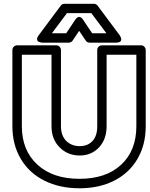

<svg xmlns="http://www.w3.org/2000/svg" viewBox="-20 -967 795 1021"><path d="M45.9 -295.9V-701.2Q45.9 -711.9 53.7 -719Q61.5 -726.1 70.8 -726.1H278.8Q289.6 -726.1 296.9 -718.3Q304.2 -710.4 304.2 -701.2V-295.9Q304.2 -246.1 332 -218Q359.9 -189.9 403.8 -189.9Q446.3 -189.9 471.7 -217Q497.1 -244.1 497.1 -295.9V-701.2Q497.1 -711.9 504.9 -719Q512.7 -726.1 522 -726.1H730Q740.7 -726.1 747.8 -718.3Q754.9 -710.4 754.9 -701.2V-295.9Q754.9 -196.8 710.9 -121.8Q667 -46.9 587.2 -6.3Q507.3 34.2 402.8 34.2Q297.4 34.2 216.6 -6.1Q135.7 -46.4 90.8 -121.6Q45.9 -196.8 45.9 -295.9ZM96.2 -295.9Q96.2 -167.5 178.5 -91.8Q260.7 -16.1 402.8 -16.1Q543.9 -16.1 624.5 -91.3Q705.1 -166.5 705.1 -295.9V-675.8H546.9V-295.9Q546.9 -226.6 506.6 -183.3Q466.3 -140.1 403.8 -140.1Q340.3 -140.1 297.1 -183.3Q253.9 -226.6 253.9 -295.9V-675.8H96.2ZM186 -779.8 303.2 -937Q310.1 -946.8 323.2 -946.8H479Q491.2 -946.8 499 -937L616.2 -779.8Q616.7 -778.8 617.7 -777.3Q618.7 -775.9 620.6 -772Q622.6 -768.1 623.8 -764.2Q625 -760.3 624.5 -755.9Q624 -751.5 621.6 -748Q619.1 -744.6 612.5 -742.4Q606 -740.2 596.2 -740.2H457Q443.4 -740.2 436 -751L400.9 -803.2L366.2 -751Q358.4 -740.2 345.2 -740.2H206.1Q204.1 -740.2 200.9 -740.5Q197.8 -740.7 190.9 -742.9Q184.1 -745.1 180.4 -748.8Q176.8 -752.4 177.2 -760.7Q177.7 -769 186 -779.8ZM255.9 -790H332L379.9 -861.8Q386.2 -871.6 393.1 -875Q399.9 -878.4 404.8 -876.7Q409.7 -875 413.6 -871.8Q417.5 -868.7 419.9 -865.2L421.9 -861.8L470.2 -790H545.9L465.8 -897H335.9Z"/></svg>

Font: Trueno ExtraBold Outline
Style: Regular
Weight: 800
Width: 6
Designer: Julieta Ulanovsky
Foundry: Julieta Ulanovsky
Version: Version 3.001b | FøM Fix